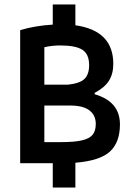

<svg xmlns="http://www.w3.org/2000/svg" viewBox="-20 -736 629 866"><path d="M218 0H71V-600Q137 -620 218 -625V-716H320V-622Q491 -598 491 -448Q491 -403 471.5 -372Q452 -341 407 -317V-311Q521 -278 521 -175Q521 -94 476 -52.5Q431 -11 320 -2V110H218ZM286 -354Q341 -360 361.5 -380.5Q382 -401 382 -442Q382 -492 351.5 -511.5Q321 -531 251 -531Q215 -531 180 -523V-354ZM255 -95Q316 -95 350 -103Q384 -111 398 -128.5Q412 -146 412 -177Q412 -216 383.5 -238Q355 -260 297 -260H180V-95Z"/></svg>

Font: Athiti SemiBold
Style: Regular
Weight: 600
Designer: CadsonDemak Team
Foundry: CadsonDemak
Version: Version 1.032